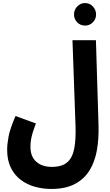

<svg xmlns="http://www.w3.org/2000/svg" viewBox="-20 -1011 724 1261"><path d="M27 -27Q27 -65 36.5 -115.5Q46 -166 82 -249L216 -200Q202 -164 194.5 -139Q187 -114 183.5 -92.5Q180 -71 180 -46Q180 17 218 51Q256 85 320 85Q387 85 421.5 55Q456 25 467.5 -34.5Q479 -94 476 -184L456 -747H610L627 -192Q630 -102 616.5 -25Q603 52 567.5 109Q532 166 470.5 198Q409 230 316 230Q261 230 209 215.5Q157 201 116 170Q75 139 51 90Q27 41 27 -27ZM539 -843Q508 -843 487 -864.5Q466 -886 466 -916Q466 -946 487 -968.5Q508 -991 539 -991Q569 -991 590 -968.5Q611 -946 611 -916Q611 -886 590 -864.5Q569 -843 539 -843Z"/></svg>

Font: Noto Sans Arabic Cond ExtBd
Style: Regular
Weight: 800
Width: 3
Designer: Monotype Design Team, Nadine Chahine, Nizar Qandah and Khaled Hosny
Foundry: Monotype Imaging Inc.
Version: Version 2.012; ttfautohint (v1.8.4.7-5d5b)